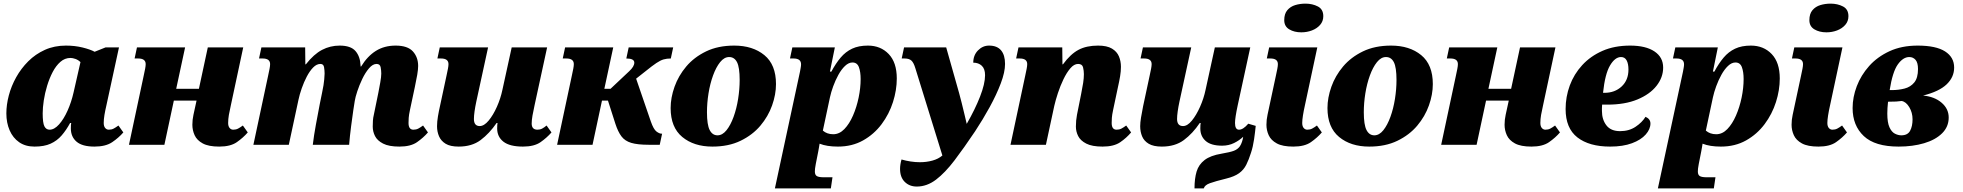

<svg xmlns="http://www.w3.org/2000/svg" viewBox="-20 -797 10804 1057"><path d="M170 10Q120 10 85.5 -14Q51 -38 33 -79.5Q15 -121 15 -173Q15 -220 28.5 -271.5Q42 -323 69 -371.5Q96 -420 135.5 -459.5Q175 -499 227 -522.5Q279 -546 343 -546Q392 -546 434.5 -535.5Q477 -525 501 -512L561 -536H635L566 -218Q559 -188 555 -164Q551 -140 551 -120Q551 -102 559 -92.5Q567 -83 579 -83Q594 -83 605.5 -89Q617 -95 632 -106L659 -68Q634 -39 598 -14.5Q562 10 500 10Q433 10 401.5 -17Q370 -44 370 -90Q370 -101 370.5 -108Q371 -115 372 -120H366Q345 -81 319.5 -51.5Q294 -22 258.5 -6Q223 10 170 10ZM253 -83Q279 -83 305 -112Q331 -141 352 -188Q373 -235 385 -288L423 -455Q411 -467 395.5 -472.5Q380 -478 368 -478Q337 -478 312.5 -456.5Q288 -435 270 -400.5Q252 -366 239.5 -325Q227 -284 221 -244Q215 -204 215 -173Q215 -120 224.5 -101.5Q234 -83 253 -83Z M1187 10Q1128 10 1096 -7.5Q1064 -25 1051.5 -52.5Q1039 -80 1039 -110Q1039 -138 1045 -165L1062 -243H937L885 0H690L771 -380Q776 -403 779 -418.5Q782 -434 782 -444Q782 -475 741 -475H721L734 -536H999L950 -308H1075L1124 -536H1319L1251 -218Q1244 -188 1240 -164.5Q1236 -141 1236 -120Q1236 -102 1244 -92.5Q1252 -83 1264 -83Q1279 -83 1290.5 -89Q1302 -95 1317 -106L1344 -68Q1319 -39 1284 -14.5Q1249 10 1187 10Z M2179 10Q2121 10 2089 -6.5Q2057 -23 2044.5 -48Q2032 -73 2032 -100Q2032 -116 2033 -132.5Q2034 -149 2038 -165L2063 -287Q2068 -313 2073.5 -343.5Q2079 -374 2079 -392Q2079 -409 2075.5 -427Q2072 -445 2053 -445Q2032 -445 2011.5 -421Q1991 -397 1974.5 -362.5Q1958 -328 1947 -294.5Q1936 -261 1933 -241L1925 -190Q1920 -156 1913 -102.5Q1906 -49 1902 0H1702Q1708 -51 1719 -110.5Q1730 -170 1740 -222L1753 -286Q1763 -333 1765 -360Q1767 -387 1767 -392Q1767 -409 1764 -427Q1761 -445 1744 -445Q1723 -445 1704 -425.5Q1685 -406 1669 -375.5Q1653 -345 1641 -310.5Q1629 -276 1623 -247L1570 0H1375L1456 -380Q1461 -403 1464 -418.5Q1467 -434 1467 -444Q1467 -475 1426 -475H1406L1419 -536H1660L1661 -443H1664Q1708 -499 1753 -522.5Q1798 -546 1850 -546Q1911 -546 1937 -516Q1963 -486 1965 -436V-431H1968Q2003 -488 2049.5 -517Q2096 -546 2158 -546Q2224 -546 2253 -514Q2282 -482 2282 -434Q2282 -415 2277 -385.5Q2272 -356 2264 -319L2237 -192Q2231 -164 2230 -148Q2229 -132 2229 -120Q2229 -83 2256 -83Q2271 -83 2282.5 -89Q2294 -95 2309 -106L2336 -68Q2311 -39 2276 -14.5Q2241 10 2179 10Z M2505 10Q2459 10 2433.5 -5.5Q2408 -21 2397 -46.5Q2386 -72 2386 -102Q2386 -127 2391 -156.5Q2396 -186 2402 -212L2438 -380Q2443 -403 2446 -418.5Q2449 -434 2449 -444Q2449 -475 2408 -475H2388L2401 -536H2667L2602 -237Q2596 -209 2592.5 -184Q2589 -159 2589 -142Q2589 -103 2621 -103Q2645 -103 2670 -133Q2695 -163 2715.5 -209Q2736 -255 2746 -303L2797 -536H2992L2923 -218Q2916 -187 2911.5 -161Q2907 -135 2907 -117Q2907 -83 2939 -83Q2953 -83 2964.5 -89Q2976 -95 2989 -106L3016 -68Q2991 -39 2956 -14.5Q2921 10 2859 10Q2786 10 2751.5 -17Q2717 -44 2717 -90Q2717 -101 2717.5 -108Q2718 -115 2719 -120H2714Q2674 -62 2626 -26Q2578 10 2505 10Z M3047 0 3128 -380Q3133 -403 3136 -418.5Q3139 -434 3139 -444Q3139 -475 3098 -475H3078L3091 -536H3356L3307 -308H3341L3444 -405Q3472 -431 3472 -452Q3472 -475 3428 -475L3441 -536H3686L3673 -475Q3651 -475 3633.5 -470Q3616 -465 3593.5 -450Q3571 -435 3534 -405L3482 -364L3563 -128Q3578 -85 3594 -73Q3610 -61 3622 -61H3625L3612 0H3552Q3490 0 3455 -10.5Q3420 -21 3401 -46.5Q3382 -72 3368 -115L3327 -243H3294L3242 0Z M3902 10Q3800 10 3736 -43Q3672 -96 3672 -202Q3672 -259 3693.5 -319.5Q3715 -380 3758 -431Q3801 -482 3867 -514Q3933 -546 4022 -546Q4124 -546 4188 -493.5Q4252 -441 4252 -334Q4252 -277 4230.5 -216.5Q4209 -156 4166 -105Q4123 -54 4057 -22Q3991 10 3902 10ZM3930 -52Q3957 -52 3979.5 -80Q4002 -108 4018.5 -153.5Q4035 -199 4043.5 -252.5Q4052 -306 4052 -357Q4052 -426 4037.5 -454.5Q4023 -483 3994 -483Q3967 -483 3944.5 -455Q3922 -427 3905.5 -381.5Q3889 -336 3880.5 -283Q3872 -230 3872 -179Q3872 -110 3887 -81Q3902 -52 3930 -52Z M4246 240 4384 -402Q4386 -413 4388 -424Q4390 -435 4390 -443Q4390 -475 4349 -475H4329L4342 -536H4576L4549 -403H4557Q4581 -448 4608 -480Q4635 -512 4671 -529Q4707 -546 4758 -546Q4828 -546 4872.5 -499.5Q4917 -453 4917 -365Q4917 -301 4896 -235Q4875 -169 4833.5 -113.5Q4792 -58 4731.5 -24Q4671 10 4593 10Q4532 10 4492 -6Q4491 1 4489 12.5Q4487 24 4485 35L4471 106Q4468 122 4467 130.5Q4466 139 4466 147Q4466 166 4477 172.5Q4488 179 4516 179H4563L4554 240ZM4567 -58Q4601 -58 4628.5 -86.5Q4656 -115 4676 -161Q4696 -207 4707 -260Q4718 -313 4718 -362Q4718 -401 4708.5 -427Q4699 -453 4673 -453Q4652 -453 4632 -434Q4612 -415 4595.5 -385Q4579 -355 4567 -322Q4555 -289 4549 -261L4510 -78Q4533 -58 4567 -58Z M5027 230Q4987 230 4961 204.5Q4935 179 4935 133Q4935 121 4937 108Q4939 95 4943 81Q4967 88 4993 92Q5019 96 5044 96Q5081 96 5113.5 87Q5146 78 5168 59L5019 -422Q5010 -452 4997.5 -463.5Q4985 -475 4960 -475H4944L4957 -536H5189L5260 -285Q5266 -262 5274 -231.5Q5282 -201 5289 -170Q5296 -139 5302 -115Q5348 -195 5375.5 -265.5Q5403 -336 5403 -383Q5403 -418 5385 -435Q5367 -452 5338 -452Q5338 -493 5364 -519.5Q5390 -546 5425 -546Q5469 -546 5491 -520Q5513 -494 5513 -445Q5513 -400 5489.5 -338Q5466 -276 5428.5 -207.5Q5391 -139 5348 -74Q5287 17 5235 85.5Q5183 154 5133 192Q5083 230 5027 230Z M6050 10Q5992 10 5960 -6.5Q5928 -23 5915.5 -48Q5903 -73 5903 -100Q5903 -134 5909 -165L5932 -280Q5939 -314 5943 -340.5Q5947 -367 5947 -389Q5947 -407 5942.5 -426Q5938 -445 5915 -445Q5893 -445 5872.5 -421Q5852 -397 5834.5 -360.5Q5817 -324 5804 -284.5Q5791 -245 5784 -214L5738 0H5543L5624 -380Q5629 -403 5632 -418.5Q5635 -434 5635 -444Q5635 -475 5594 -475H5574L5587 -536H5828L5829 -443H5832Q5873 -499 5917 -522.5Q5961 -546 6025 -546Q6074 -546 6101.5 -529.5Q6129 -513 6140 -486.5Q6151 -460 6151 -429Q6151 -405 6146.5 -377.5Q6142 -350 6134 -315L6108 -192Q6102 -164 6101 -148Q6100 -132 6100 -120Q6100 -83 6127 -83Q6142 -83 6153.5 -89Q6165 -95 6180 -106L6207 -68Q6182 -38 6147 -14Q6112 10 6050 10Z M6376 10Q6330 10 6304 -5.5Q6278 -21 6267.5 -46.5Q6257 -72 6257 -102Q6257 -122 6261.5 -149.5Q6266 -177 6273 -212L6309 -380Q6314 -403 6317 -418.5Q6320 -434 6320 -444Q6320 -475 6279 -475H6259L6272 -536H6538L6473 -237Q6467 -209 6463.5 -184Q6460 -159 6460 -142Q6460 -103 6493 -103Q6517 -103 6541.5 -133Q6566 -163 6586.5 -209Q6607 -255 6617 -303L6668 -536H6863L6794 -218Q6779 -148 6779 -120Q6779 -83 6801 -83Q6824 -83 6852 -116L6893 -104Q6890 -72 6884 -30.5Q6878 11 6867 44Q6855 82 6841 110Q6827 138 6801.5 156.5Q6776 175 6731 186Q6670 201 6641 211.5Q6612 222 6607 240H6556Q6556 186 6567.5 147.5Q6579 109 6611.5 84Q6644 59 6705 49Q6752 41 6773 33Q6794 25 6806 8Q6813 -3 6817.5 -16.5Q6822 -30 6824 -44Q6803 -24 6773.5 -9.5Q6744 5 6708 5Q6647 5 6617.5 -21Q6588 -47 6588 -90Q6588 -101 6588.5 -108Q6589 -115 6590 -120H6585Q6546 -62 6497.5 -26Q6449 10 6376 10Z M7144 -619Q7105 -619 7077.5 -635.5Q7050 -652 7050 -686Q7050 -721 7067 -741Q7084 -761 7110.5 -769Q7137 -777 7167 -777Q7205 -777 7235 -761.5Q7265 -746 7265 -708Q7265 -680 7247.5 -660Q7230 -640 7202.5 -629.5Q7175 -619 7144 -619ZM7100 10Q7041 10 7009 -7.5Q6977 -25 6964.5 -52.5Q6952 -80 6952 -110Q6952 -138 6958 -165L7004 -380Q7009 -403 7012 -418.5Q7015 -434 7015 -444Q7015 -475 6974 -475H6954L6967 -536H7232L7164 -218Q7157 -187 7153 -161.5Q7149 -136 7149 -120Q7149 -102 7157 -92.5Q7165 -83 7177 -83Q7192 -83 7203.5 -89Q7215 -95 7230 -106L7257 -68Q7232 -39 7197 -14.5Q7162 10 7100 10Z M7518 10Q7416 10 7352 -43Q7288 -96 7288 -202Q7288 -259 7309.5 -319.5Q7331 -380 7374 -431Q7417 -482 7483 -514Q7549 -546 7638 -546Q7740 -546 7804 -493.5Q7868 -441 7868 -334Q7868 -277 7846.5 -216.5Q7825 -156 7782 -105Q7739 -54 7673 -22Q7607 10 7518 10ZM7546 -52Q7573 -52 7595.5 -80Q7618 -108 7634.5 -153.5Q7651 -199 7659.5 -252.5Q7668 -306 7668 -357Q7668 -426 7653.5 -454.5Q7639 -483 7610 -483Q7583 -483 7560.5 -455Q7538 -427 7521.5 -381.5Q7505 -336 7496.5 -283Q7488 -230 7488 -179Q7488 -110 7503 -81Q7518 -52 7546 -52Z M8411 10Q8352 10 8320 -7.5Q8288 -25 8275.5 -52.5Q8263 -80 8263 -110Q8263 -138 8269 -165L8286 -243H8161L8109 0H7914L7995 -380Q8000 -403 8003 -418.5Q8006 -434 8006 -444Q8006 -475 7965 -475H7945L7958 -536H8223L8174 -308H8299L8348 -536H8543L8475 -218Q8468 -188 8464 -164.5Q8460 -141 8460 -120Q8460 -102 8468 -92.5Q8476 -83 8488 -83Q8503 -83 8514.5 -89Q8526 -95 8541 -106L8568 -68Q8543 -39 8508 -14.5Q8473 10 8411 10Z M8844 10Q8729 10 8664 -40.5Q8599 -91 8599 -197Q8599 -264 8622 -326.5Q8645 -389 8690.5 -438.5Q8736 -488 8802 -517Q8868 -546 8954 -546Q9040 -546 9088 -514Q9136 -482 9136 -425Q9136 -371 9099.5 -324.5Q9063 -278 8994.5 -249.5Q8926 -221 8829 -221H8800Q8799 -212 8799 -202.5Q8799 -193 8799 -186Q8799 -139 8823.5 -107Q8848 -75 8899 -75Q8948 -75 8984 -99Q9020 -123 9039 -154Q9066 -142 9066 -117Q9066 -86 9040 -56.5Q9014 -27 8964.5 -8.5Q8915 10 8844 10ZM8805 -286H8813Q8870 -286 8907.5 -321Q8945 -356 8945 -414Q8945 -446 8935 -464.5Q8925 -483 8904 -483Q8871 -483 8843.5 -436.5Q8816 -390 8805 -286Z M9107 240 9245 -402Q9247 -413 9249 -424Q9251 -435 9251 -443Q9251 -475 9210 -475H9190L9203 -536H9437L9410 -403H9418Q9442 -448 9469 -480Q9496 -512 9532 -529Q9568 -546 9619 -546Q9689 -546 9733.5 -499.5Q9778 -453 9778 -365Q9778 -301 9757 -235Q9736 -169 9694.5 -113.5Q9653 -58 9592.5 -24Q9532 10 9454 10Q9393 10 9353 -6Q9352 1 9350 12.5Q9348 24 9346 35L9332 106Q9329 122 9328 130.5Q9327 139 9327 147Q9327 166 9338 172.5Q9349 179 9377 179H9424L9415 240ZM9428 -58Q9462 -58 9489.5 -86.5Q9517 -115 9537 -161Q9557 -207 9568 -260Q9579 -313 9579 -362Q9579 -401 9569.5 -427Q9560 -453 9534 -453Q9513 -453 9493 -434Q9473 -415 9456.5 -385Q9440 -355 9428 -322Q9416 -289 9410 -261L9371 -78Q9394 -58 9428 -58Z M10035 -619Q9996 -619 9968.5 -635.5Q9941 -652 9941 -686Q9941 -721 9958 -741Q9975 -761 10001.5 -769Q10028 -777 10058 -777Q10096 -777 10126 -761.5Q10156 -746 10156 -708Q10156 -680 10138.5 -660Q10121 -640 10093.5 -629.5Q10066 -619 10035 -619ZM9991 10Q9932 10 9900 -7.5Q9868 -25 9855.5 -52.5Q9843 -80 9843 -110Q9843 -138 9849 -165L9895 -380Q9900 -403 9903 -418.5Q9906 -434 9906 -444Q9906 -475 9865 -475H9845L9858 -536H10123L10055 -218Q10048 -187 10044 -161.5Q10040 -136 10040 -120Q10040 -102 10048 -92.5Q10056 -83 10068 -83Q10083 -83 10094.5 -89Q10106 -95 10121 -106L10148 -68Q10123 -39 10088 -14.5Q10053 10 9991 10Z M10432 10Q10302 10 10240.5 -48Q10179 -106 10179 -202Q10179 -262 10202 -322.5Q10225 -383 10270 -433.5Q10315 -484 10382 -515Q10449 -546 10537 -546Q10638 -546 10688 -514Q10738 -482 10738 -425Q10738 -372 10696.5 -332.5Q10655 -293 10567 -271Q10630 -265 10669 -231.5Q10708 -198 10708 -150Q10708 -99 10671.5 -63Q10635 -27 10572.5 -8.5Q10510 10 10432 10ZM10491 -483Q10457 -483 10428 -442.5Q10399 -402 10383 -301H10394Q10432 -301 10465 -309.5Q10498 -318 10518.5 -343Q10539 -368 10539 -417Q10539 -452 10525.5 -467.5Q10512 -483 10491 -483ZM10447 -52Q10482 -52 10495.5 -77Q10509 -102 10509 -140Q10509 -177 10491 -207Q10473 -237 10449 -241Q10434 -239 10418.5 -238Q10403 -237 10374 -237Q10372 -218 10371 -202.5Q10370 -187 10370 -172Q10370 -122 10382 -96Q10394 -70 10412 -61Q10430 -52 10447 -52Z"/></svg>

Font: Noto Serif Black
Style: Italic
Weight: 900
Italic angle: -12°
Designer: Monotype Design Team
Foundry: Monotype Imaging Inc.
Version: Version 2.013